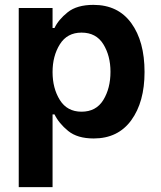

<svg xmlns="http://www.w3.org/2000/svg" viewBox="-20 -561 660 789"><path d="M204 -91H196V208H57V-528H196V-446H204Q220 -480 258 -510.5Q296 -541 364 -541Q465 -541 519.5 -466Q574 -391 574 -265Q574 -142 519.5 -67Q465 8 365 8Q298 8 260 -23Q222 -54 204 -91ZM434 -266Q434 -332 404.5 -379.5Q375 -427 315 -427Q256 -427 226 -379Q196 -331 196 -265Q196 -198 226 -150Q256 -102 315 -102Q375 -102 404.5 -150Q434 -198 434 -266Z"/></svg>

Font: Be Vietnam
Style: Bold
Weight: 700
Designer: Gabriel Lam
Foundry: TypeRant
Version: Version 4.000